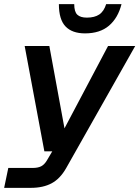

<svg xmlns="http://www.w3.org/2000/svg" viewBox="-29 -756 672 926"><path d="M-9 150 11 54H128Q154 54 169.5 46Q185 38 197 18L223 -26H185L90 -534H209L282 -137L492 -534H623L290 55Q261 106 220 128Q179 150 120 150ZM381 -595Q319 -595 287 -628.5Q255 -662 255 -736H329Q329 -699 344 -685Q359 -671 390 -671Q427 -671 449.5 -686Q472 -701 483 -736H557Q540 -669 496.5 -632Q453 -595 381 -595Z"/></svg>

Font: Geist Mono SemiBold
Style: Italic
Weight: 600
Italic angle: -12°
Monospace: yes
Designer: Basement.studio, Andrés Briganti, Mateo Zaragoza
Foundry: Basement.studio, Vercel, Andrés Briganti, Guido Ferreyra, Mateo Zaragoza
Version: Version 1.500; ttfautohint (v1.8.4.7-5d5b)